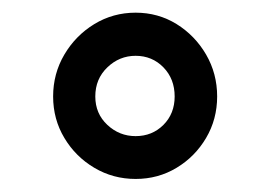

<svg xmlns="http://www.w3.org/2000/svg" viewBox="-20 -741 422 300"><path d="M63 -590.3Q63 -626 80.6 -655.8Q98.1 -685.5 127.4 -703.4Q156.7 -721.2 191.9 -721.2Q227.1 -721.2 255.9 -703.4Q284.7 -685.5 302 -655.8Q319.3 -626 319.3 -590.3Q319.3 -554.7 302 -525.4Q284.7 -496.1 255.9 -478.8Q227.1 -461.4 191.9 -461.4Q156.7 -461.4 127.4 -478.8Q98.1 -496.1 80.6 -525.4Q63 -554.7 63 -590.3ZM128.9 -590.3Q128.9 -563.5 147.7 -545.9Q166.5 -528.3 191.9 -528.3Q217.8 -528.3 235.4 -545.9Q252.9 -563.5 252.9 -590.3Q252.9 -617.7 235.4 -635.7Q217.8 -653.8 191.9 -653.8Q166.5 -653.8 147.7 -635.7Q128.9 -617.7 128.9 -590.3Z"/></svg>

Font: Vazirmatn FD Medium
Style: Regular
Weight: 500
Designer: Saber Rastikerdar
Foundry: Saber Rastikerdar
Version: Version 33.003